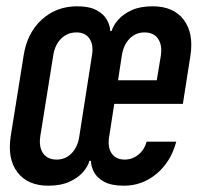

<svg xmlns="http://www.w3.org/2000/svg" viewBox="-20 -580 640 610"><path d="M134 10Q68 10 35.5 -32.5Q3 -75 14 -147L55 -403Q66 -475 112.5 -517.5Q159 -560 225 -560Q264 -560 287 -547.5Q310 -535 320 -516.5Q330 -498 330 -482H335Q339 -498 355 -516.5Q371 -535 398 -547.5Q425 -560 465 -560Q531 -560 563.5 -517.5Q596 -475 585 -403L561 -250H343L327 -147Q321 -113 334.5 -93Q348 -73 376 -73Q400 -73 419 -88Q438 -103 446 -130H540Q523 -66 477.5 -28Q432 10 374 10Q334 10 311 -2.5Q288 -15 278.5 -33.5Q269 -52 269 -69H264Q260 -52 244 -33.5Q228 -15 200.5 -2.5Q173 10 134 10ZM160 -73Q188 -73 207.5 -93Q227 -113 232 -147L272 -403Q278 -437 264.5 -457Q251 -477 223 -477Q194 -477 174 -457Q154 -437 149 -403L108 -147Q103 -113 117 -93Q131 -73 160 -73ZM355 -325H478L491 -403Q496 -437 482 -457Q468 -477 439 -477Q411 -477 391.5 -457Q372 -437 367 -403Z"/></svg>

Font: NKDuy Mono SemiBold
Style: Italic
Weight: 600
Italic angle: -9°
Monospace: yes
Designer: NKDuy
Foundry: NKDuy
Version: Version 2.251; ttfautohint (v1.8.4.7-5d5b)